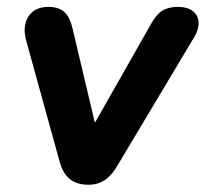

<svg xmlns="http://www.w3.org/2000/svg" viewBox="-20 -518 586 547"><path d="M150.1 -56.7 54.7 -402Q43.3 -443.7 61.1 -471.1Q78.8 -498.4 118.1 -498.4Q147.4 -498.4 163.4 -483.9Q179.5 -469.4 187.3 -434.3L259.5 -129.3H228.3L410 -449.3Q424.8 -476.6 442.4 -487.5Q459.9 -498.4 487.2 -498.4Q513.3 -498.4 528.9 -486.7Q544.5 -475 545.7 -454.9Q546.9 -434.9 533.5 -412.6L312.9 -43.5Q296.4 -16 276.9 -3.8Q257.3 8.4 232.3 8.4Q199.4 8.4 179.2 -7.6Q159.1 -23.7 150.1 -56.7Z"/></svg>

Font: SN Pro Thin
Style: Italic
Weight: 200
Italic angle: -9°
Designer: Tobias Whetton
Foundry: Supernotes
Version: Version 1.003;Glyphs 3.3 (3324)